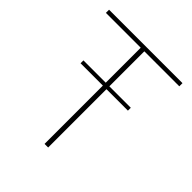

<svg xmlns="http://www.w3.org/2000/svg" viewBox="-190 -817 943 943"><g transform="rotate(45 282.0 -345.0)"><path d="M294 -668V-425H443V-405H294V0H269V-405H114V-425H269V-668H27V-690H537V-668Z"/></g></svg>

Font: Exo 2.0 Thin
Style: Regular
Weight: 250
Designer: Natanael Gama
Version: Version 1.001;PS 001.001;hotconv 1.0.70;makeotf.lib2.5.58329